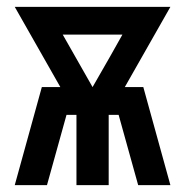

<svg xmlns="http://www.w3.org/2000/svg" viewBox="-20 -540 540 560"><path d="M23 0 102 -286H156L23 -520H477L344 -286H398L477 0H383L326 -205H297V0H203V-205H174L117 0ZM250 -286 301 -375 337 -439H163Z"/></svg>

Font: Iosevka Term
Style: Bold
Weight: 700
Monospace: yes
Designer: Belleve Invis
Foundry: Belleve Invis
Version: Version 30.0.1